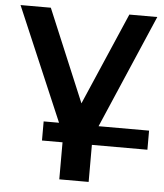

<svg xmlns="http://www.w3.org/2000/svg" viewBox="-52 -580 702 821"><g transform="rotate(5 298.5 -170.0)"><path d="M359 3V194H233V5L3 -534H133L299 -138L470 -534H590ZM144.8 -47H597.3V35H144.8Z"/></g></svg>

Font: APTA Sans SemiBold
Style: Bold
Weight: 600
Version: Version 7.200